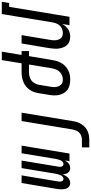

<svg xmlns="http://www.w3.org/2000/svg" viewBox="528 -1302 990 2085"><g transform="rotate(-90 1022.5 -260.0)"><path d="M239 8Q223 8 210 1.5Q197 -5 188.5 -17Q180 -29 176 -43.5Q172 -58 171 -73Q165 -58 156.5 -43.5Q148 -29 136 -17Q124 -5 108 1.5Q92 8 77 8Q61 8 48 1.5Q35 -5 26.5 -17Q18 -29 14 -44Q10 -59 9 -74Q8 -89 9.5 -105Q11 -121 13 -137L77 -520H160L94 -123Q92 -113 92 -103.5Q92 -94 95 -85Q98 -76 105 -70.5Q112 -65 122 -65Q135 -65 146 -75.5Q157 -86 162.5 -98.5Q168 -111 171.5 -124Q175 -137 178 -150L239 -520H321L255 -123Q253 -113 253 -103.5Q253 -94 256 -85Q259 -76 266.5 -70.5Q274 -65 284 -65Q297 -65 308 -75.5Q319 -86 324.5 -98.5Q330 -111 333 -124Q336 -137 339 -150L400 -520H483L397 0H314L322 -51Q316 -40 308 -28.5Q300 -17 289 -8.5Q278 0 264.5 4Q251 8 239 8Z M464 215V135H547Q567 135 588 128Q609 121 624.5 105.5Q640 90 647.5 70Q655 50 659 30L750 -520H841L748 43Q744 66 736 89Q728 112 714.5 132.5Q701 153 682 170Q663 187 640 197Q617 207 593.5 211Q570 215 547 215Z M1201 8Q1172 8 1144 2Q1116 -4 1093.5 -19Q1071 -34 1056.5 -57Q1042 -80 1035 -107Q1028 -134 1028.5 -162.5Q1029 -191 1034 -221L1054 -341Q1058 -366 1067.5 -391Q1077 -416 1093 -437.5Q1109 -459 1131 -475.5Q1153 -492 1178 -502Q1203 -512 1229 -516Q1255 -520 1280 -520H1377L1412 -735H1503L1468 -520H1510V-440H1455L1411 -179Q1407 -155 1399 -130.5Q1391 -106 1377 -83.5Q1363 -61 1343 -43Q1323 -25 1299.5 -13Q1276 -1 1250.5 3.5Q1225 8 1201 8ZM1201 -72Q1224 -72 1246.5 -81Q1269 -90 1285.5 -108Q1302 -126 1310.5 -148Q1319 -170 1323 -193L1364 -440H1280Q1257 -440 1232.5 -433.5Q1208 -427 1188.5 -411.5Q1169 -396 1158 -373.5Q1147 -351 1143 -327L1123 -207Q1120 -192 1119 -176Q1118 -160 1120.5 -144.5Q1123 -129 1129 -115.5Q1135 -102 1145.5 -91.5Q1156 -81 1171 -76.5Q1186 -72 1201 -72Z M1667 8Q1641 8 1616.5 -0.5Q1592 -9 1575.5 -26.5Q1559 -44 1550 -67.5Q1541 -91 1537.5 -116Q1534 -141 1536 -167.5Q1538 -194 1542 -221L1592 -520H1683L1631 -207Q1628 -192 1627 -176.5Q1626 -161 1628 -146Q1630 -131 1635.5 -117Q1641 -103 1650.5 -92.5Q1660 -82 1675 -77Q1690 -72 1705 -72Q1726 -72 1747 -79.5Q1768 -87 1784 -103Q1800 -119 1808.5 -140Q1817 -161 1821 -182L1912 -735H2045L2032 -655H1990L1882 0H1791L1804 -79Q1794 -61 1779.5 -44Q1765 -27 1747 -15Q1729 -3 1708 2.5Q1687 8 1667 8Z"/></g></svg>

Font: Iosevka Term Curly Medium
Style: Italic
Weight: 500
Italic angle: -9°
Designer: Belleve Invis
Foundry: Belleve Invis
Version: Version 32.3.0